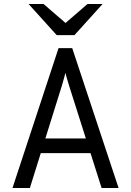

<svg xmlns="http://www.w3.org/2000/svg" viewBox="-20 -941 656 961"><path d="M42.5 0 273 -700H341.5L573.5 0H488.5L326.5 -510Q325 -515.5 321 -528.5Q317 -541.5 313 -555Q309 -568.5 307.5 -576.5Q305.5 -568.5 301.8 -555Q298 -541.5 294.5 -528.8Q291 -516 289 -510L129.5 0ZM159 -174.5 183 -248H432.5L456.5 -174.5ZM264 -765 123 -921H198L308 -826L418 -921H493.5L352.5 -765Z"/></svg>

Font: Overpass Mono
Style: Regular
Weight: 400
Designer: Delve Withrington, Dave Bailey
Foundry: Delve Fonts LLC
Version: Version 4.000